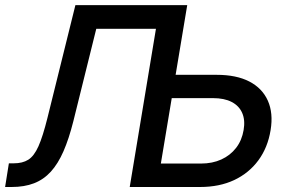

<svg xmlns="http://www.w3.org/2000/svg" viewBox="-35 -748 1143 768"><path d="M-14.6 0 0.5 -94.7H20Q55.2 -94.7 78.1 -109.1Q101.1 -123.5 118.7 -162.6Q136.2 -201.7 154.8 -276.4L266.6 -727.5H619.1L603.5 -632.8H350.1L258.3 -262.7Q240.7 -192.9 219 -143.1Q197.3 -93.3 168.5 -61.5Q139.6 -29.8 101.1 -14.9Q62.5 0 11.2 0ZM634.3 -448.7H832Q910.6 -448.7 962.4 -421.9Q1014.2 -395 1036.4 -345.2Q1058.6 -295.4 1047.4 -227.5Q1036.1 -157.7 998.5 -106.7Q960.9 -55.7 901.9 -27.8Q842.8 0 765.1 0H483.9L604.5 -727.5H713.9L608.4 -93.8H769Q814.5 -93.8 850.3 -110.1Q886.2 -126.5 909.4 -156.5Q932.6 -186.5 939.5 -228Q946.3 -267.6 933.8 -296.1Q921.4 -324.7 891.8 -340.1Q862.3 -355.5 816.9 -355.5H619.1Z"/></svg>

Font: Inter 28pt Medium
Style: Italic
Weight: 500
Italic angle: -9.3988°
Designer: Rasmus Andersson
Foundry: rsms
Version: Version 4.001;git-66647c0bb